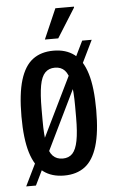

<svg xmlns="http://www.w3.org/2000/svg" viewBox="-54 -761 505 844"><g transform="rotate(-5 198.0 -339.5)"><path d="M198 12Q143 12 106.5 -15.5Q70 -43 51.5 -103.5Q33 -164 33 -263Q33 -363 51.5 -423.5Q70 -484 106.5 -511.5Q143 -539 198 -539Q253 -539 289.5 -511.5Q326 -484 344.5 -423.5Q363 -363 363 -263Q363 -164 344.5 -103.5Q326 -43 289.5 -15.5Q253 12 198 12ZM198 -63Q225 -63 241 -80Q257 -97 264.5 -135.5Q272 -174 272 -238V-288Q272 -353 264.5 -391.5Q257 -430 241 -447Q225 -464 198 -464Q171 -464 154.5 -447Q138 -430 131 -391.5Q124 -353 124 -288V-238Q124 -174 131 -135.5Q138 -97 154.5 -80Q171 -63 198 -63ZM27 45 328 -572H370L70 45ZM165 -591 223 -724H305V-720L224 -591Z"/></g></svg>

Font: Archivo ExtraCondensed Medium
Style: Regular
Weight: 500
Width: 2
Designer: Hector Gatti
Foundry: Omnibus-Type
Version: Version 2.001